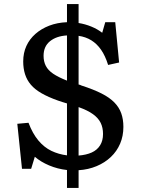

<svg xmlns="http://www.w3.org/2000/svg" viewBox="-20 -823 691 943"><path d="M309 100V12Q263 7 221.5 -10.5Q180 -28 151 -53L133 6H88L65 -215L120 -220Q140 -167 168.5 -133Q197 -99 232.5 -82Q268 -65 309 -60V-315Q297 -319 286 -322Q275 -325 265 -329Q217 -346 184 -365Q151 -384 131.5 -407Q112 -430 103 -458.5Q94 -487 94 -521Q94 -563 109.5 -597Q125 -631 154 -656.5Q183 -682 222 -697Q261 -712 309 -714V-803H366V-710Q398 -705 428.5 -692.5Q459 -680 482 -662L497 -714H546L565 -516L511 -504Q497 -549 476.5 -578.5Q456 -608 428.5 -625Q401 -642 366 -647V-408Q370 -407 373.5 -406Q377 -405 380 -403Q439 -384 478.5 -364Q518 -344 541.5 -320Q565 -296 575.5 -266.5Q586 -237 586 -200Q586 -155 570 -117.5Q554 -80 524.5 -52Q495 -24 454.5 -7Q414 10 366 13V100ZM366 -59Q404 -62 430.5 -74Q457 -86 471.5 -109Q486 -132 486 -165Q486 -196 474.5 -219.5Q463 -243 437 -262Q411 -281 366 -297ZM309 -427V-649Q257 -646 225.5 -620.5Q194 -595 194 -549Q194 -521 205 -499.5Q216 -478 241 -461Q266 -444 309 -427Z"/></svg>

Font: Literata Variable Black
Style: Regular
Weight: 900
Designer: Latin by Veronika Burian and Jose Scaglione. Greek by Irene Vlachou. Cyrillic by Vera Evstafieva.
Foundry: TypeTogether
Version: Version 3.021